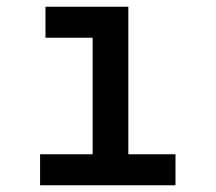

<svg xmlns="http://www.w3.org/2000/svg" viewBox="-20 -550 640 570"><path d="M99 0V-92H255V-438H115V-530H361V-92H501V0Z"/></svg>

Font: Iosevka Curly Slab SmBdEx
Style: Regular
Weight: 600
Width: 7
Monospace: yes
Designer: Belleve Invis
Foundry: Belleve Invis
Version: Version 11.1.0; ttfautohint (v1.8.3)